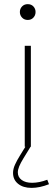

<svg xmlns="http://www.w3.org/2000/svg" viewBox="-20 -703 266 920"><path d="M75.2 -645.5Q75.2 -629.9 85.7 -618.7Q96.2 -607.4 112.8 -607.4Q129.9 -607.4 140.1 -618.7Q150.4 -629.9 150.4 -645.5Q150.4 -661.1 140.1 -672.1Q129.9 -683.1 112.8 -683.1Q96.2 -683.1 85.7 -672.1Q75.2 -661.1 75.2 -645.5ZM98.6 -483.4V0H127.9V-483.4ZM206.5 158.2Q168 172.9 133.8 172.9Q102.5 172.9 84 159.4Q65.4 146 65.4 123Q65.4 110.4 72 94.2Q78.6 78.1 92.3 55.7L126.5 0L125.5 -1L101.6 -6.3V0L75.2 43Q61.5 64.9 52 85.7Q42.5 106.4 42.5 125.5Q42.5 158.2 66.7 177.7Q90.8 197.3 131.3 197.3Q169.9 197.3 214.8 179.7Z"/></svg>

Font: Estedad VF
Style: Regular
Weight: 100
Designer: Amin Abedi
Version: Version 7.3